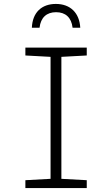

<svg xmlns="http://www.w3.org/2000/svg" viewBox="-20 -956 570 976"><path d="M264 -936C192 -936 145 -893 142 -815H181C187 -867 217 -894 265 -894C313 -894 343 -867 349 -815H388C384 -890 338 -936 264 -936ZM109 0H421V-40L292 -47V-667L421 -674V-714H109V-674L237 -667V-47L109 -40Z"/></svg>

Font: Noto Sans Mono Condensed Light
Style: Regular
Weight: 300
Width: 3
Designer: Monotype Design Team
Foundry: Monotype Imaging Inc.
Version: Version 2.014